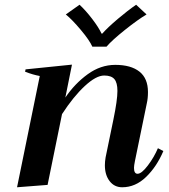

<svg xmlns="http://www.w3.org/2000/svg" viewBox="-20 -781 712 811"><path d="M258 -720 316 -761Q342 -737 369.5 -701Q397 -665 409 -639H412Q435 -665 477.5 -701Q520 -737 555 -761L599 -720Q562 -698 507.5 -654.5Q453 -611 430 -584H370Q358 -611 321.5 -654.5Q285 -698 258 -720ZM670 -143Q642 -77 597 -33.5Q552 10 496 10Q463 10 443 -16Q423 -42 423 -83Q423 -98 426 -116L459 -276Q476 -358 476 -397Q476 -432 463 -447Q450 -462 420 -462Q386 -462 338 -417.5Q290 -373 242 -299L181 0L52 10L148 -460Q120 -465 86 -478L88 -488L284 -508L256 -369Q296 -428 350.5 -467.5Q405 -507 467 -507Q533 -507 569 -478.5Q605 -450 605 -392Q605 -365 600 -344L550 -101Q546 -81 546 -72Q546 -47 561 -47Q578 -47 604.5 -82Q631 -117 647 -155Z"/></svg>

Font: Trirong SemiBold
Style: Italic
Weight: 600
Italic angle: -12°
Designer: Katatrad Team
Foundry: CadsonDemak
Version: Version 1.001